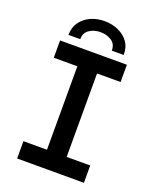

<svg xmlns="http://www.w3.org/2000/svg" viewBox="-164 -1005 891 1100"><g transform="rotate(20 281.0 -455.5)"><path d="M221.2 0V-719.7H341.3V0ZM77.6 0V-105.5H484.9V0ZM77.6 -614.3V-719.7H484.9V-614.3ZM279.8 -911.1Q326.2 -911.1 365 -893.8Q403.8 -876.5 426.8 -844Q449.7 -811.5 448.2 -766.1H376Q376.5 -805.7 347.7 -824.7Q318.8 -843.8 279.8 -843.8Q242.2 -843.8 212.9 -824.7Q183.6 -805.7 183.6 -766.1H111.8Q111.8 -811.5 135 -844Q158.2 -876.5 196.3 -893.8Q234.4 -911.1 279.8 -911.1Z"/></g></svg>

Font: Reddit Mono SemiBold
Style: Regular
Weight: 600
Monospace: yes
Designer: Stephen Hutchings
Foundry: Reddit
Version: Version 1.014